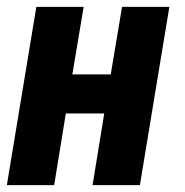

<svg xmlns="http://www.w3.org/2000/svg" viewBox="-20 -540 540 560"><path d="M0 0 86 -520H224L191 -323H303L336 -520H474L388 0H250L284 -209H172L138 0Z"/></svg>

Font: Iosevka SS04 Heavy
Style: Italic
Weight: 900
Italic angle: -9°
Monospace: yes
Designer: Belleve Invis
Foundry: Belleve Invis
Version: Version 19.0.0; ttfautohint (v1.8.4)